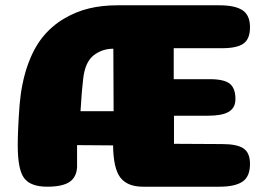

<svg xmlns="http://www.w3.org/2000/svg" viewBox="-20 -705 982 725"><path d="M407 -156 271 -157V-74Q269 -36 242.5 -18Q216 0 158 0Q96 0 71.5 -32Q47 -64 47 -156Q47 -215 54 -309Q61 -391 83.5 -456Q106 -521 140 -563.5Q174 -606 220 -633.5Q266 -661 315.5 -673Q365 -685 423 -685H809Q867 -685 895.5 -666.5Q924 -648 924 -602Q924 -558 899.5 -540.5Q875 -523 819 -523H636V-406H773Q826 -406 847.5 -389Q869 -372 869 -331Q869 -314 862.5 -302Q856 -290 843 -282.5Q830 -275 810.5 -271.5Q791 -268 764 -268H637V-162L819 -161Q875 -161 899.5 -144.5Q924 -128 924 -86Q924 -38 895.5 -19Q867 0 809 0H521H520Q461 0 434.5 -34.5Q408 -69 407 -156ZM409 -285 408 -521Q365 -521 333 -495.5Q301 -470 294 -407Q289 -368 284 -285Z"/></svg>

Font: Coiny
Style: Regular
Weight: 400
Version: Version 001.001